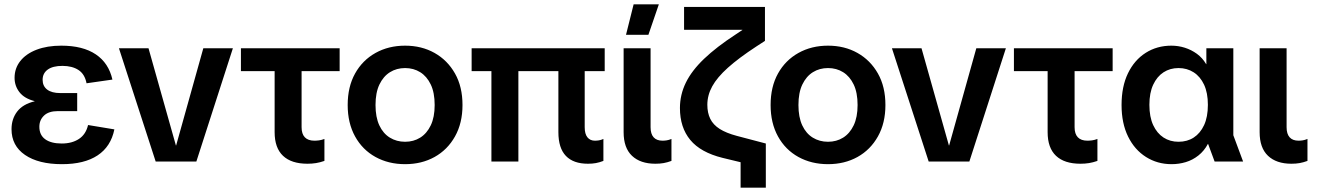

<svg xmlns="http://www.w3.org/2000/svg" viewBox="-20 -743 6055 883"><path d="M265 12Q157 12 95 -30.5Q33 -73 33 -149Q33 -196 59 -230Q85 -264 139 -277V-278Q92 -290 69.5 -319Q47 -348 47 -385Q47 -429 73.5 -462.5Q100 -496 148.5 -514.5Q197 -533 262 -533Q361 -533 420.5 -493Q480 -453 497 -377L378 -360Q370 -402 341 -421Q312 -440 267 -440Q223 -440 199.5 -423Q176 -406 176 -376Q176 -347 197 -331Q218 -315 257 -315H335V-232H246Q204 -232 182.5 -211.5Q161 -191 161 -160Q161 -122 188 -102.5Q215 -83 264 -83Q311 -83 343 -104Q375 -125 385 -168L506 -148Q490 -69 429 -28.5Q368 12 265 12Z M696 0 527 -521H663L789 -74H790L915 -521H1051L883 0Z M1394 10Q1320 10 1281.5 -26.5Q1243 -63 1243 -135V-458H1367V-158Q1367 -127 1382 -111.5Q1397 -96 1426 -96Q1436 -96 1447.5 -97.5Q1459 -99 1472 -104V-3Q1452 4 1433.5 7Q1415 10 1394 10ZM1088 -416V-521H1542V-416Z M1843 12Q1767 12 1707 -21Q1647 -54 1613 -115.5Q1579 -177 1579 -260Q1579 -344 1613 -405Q1647 -466 1707 -499.5Q1767 -533 1843 -533Q1919 -533 1978.5 -499.5Q2038 -466 2072.5 -405Q2107 -344 2107 -260Q2107 -177 2072.5 -115.5Q2038 -54 1978.5 -21Q1919 12 1843 12ZM1843 -91Q1882 -91 1912.5 -110Q1943 -129 1961 -166.5Q1979 -204 1979 -260Q1979 -317 1961 -354.5Q1943 -392 1912.5 -411Q1882 -430 1843 -430Q1804 -430 1773.5 -411Q1743 -392 1725 -354.5Q1707 -317 1707 -260Q1707 -204 1724.5 -166.5Q1742 -129 1773 -110Q1804 -91 1843 -91Z M2684 10Q2617 10 2582.5 -26Q2548 -62 2548 -135V-459H2669V-158Q2669 -127 2681.5 -111.5Q2694 -96 2716 -96Q2725 -96 2734.5 -97.5Q2744 -99 2755 -104V-3Q2737 4 2720.5 7Q2704 10 2684 10ZM2240 0V-459H2364V0ZM2149 -416V-521H2761V-416Z M2994 10Q2925 10 2886.5 -26.5Q2848 -63 2848 -135V-521H2972V-158Q2972 -127 2986 -111.5Q3000 -96 3027 -96Q3036 -96 3046 -97.5Q3056 -99 3068 -104V-3Q3049 4 3032 7Q3015 10 2994 10ZM2859 -583 2894 -723H3010L2962 -583Z M3386 120V-66L3456 20L3303 -17Q3202 -42 3154.5 -99.5Q3107 -157 3107 -246Q3107 -307 3134 -362.5Q3161 -418 3218 -472.5Q3275 -527 3364 -585L3394 -605V-606H3126V-711H3498V-555L3458 -529Q3377 -476 3327.5 -431.5Q3278 -387 3255.5 -346Q3233 -305 3233 -261Q3233 -224 3246.5 -196.5Q3260 -169 3290 -150Q3320 -131 3369 -118L3502 -83V120Z M3788 12Q3712 12 3652 -21Q3592 -54 3558 -115.5Q3524 -177 3524 -260Q3524 -344 3558 -405Q3592 -466 3652 -499.5Q3712 -533 3788 -533Q3864 -533 3923.5 -499.5Q3983 -466 4017.5 -405Q4052 -344 4052 -260Q4052 -177 4017.5 -115.5Q3983 -54 3923.5 -21Q3864 12 3788 12ZM3788 -91Q3827 -91 3857.5 -110Q3888 -129 3906 -166.5Q3924 -204 3924 -260Q3924 -317 3906 -354.5Q3888 -392 3857.5 -411Q3827 -430 3788 -430Q3749 -430 3718.5 -411Q3688 -392 3670 -354.5Q3652 -317 3652 -260Q3652 -204 3669.5 -166.5Q3687 -129 3718 -110Q3749 -91 3788 -91Z M4251 0 4082 -521H4218L4344 -74H4345L4470 -521H4606L4438 0Z M4949 10Q4875 10 4836.5 -26.5Q4798 -63 4798 -135V-458H4922V-158Q4922 -127 4937 -111.5Q4952 -96 4981 -96Q4991 -96 5002.5 -97.5Q5014 -99 5027 -104V-3Q5007 4 4988.5 7Q4970 10 4949 10ZM4643 -416V-521H5097V-416Z M5368 12Q5303 12 5250.5 -21Q5198 -54 5168 -115Q5138 -176 5138 -260Q5138 -345 5167.5 -406Q5197 -467 5249 -500Q5301 -533 5367 -533Q5399 -533 5429 -523.5Q5459 -514 5484.5 -495.5Q5510 -477 5527 -448H5528V-521H5652V-121L5697 0H5566L5536 -81H5535Q5518 -49 5491.5 -28Q5465 -7 5433.5 2.5Q5402 12 5368 12ZM5400 -91Q5440 -91 5470 -110.5Q5500 -130 5517.5 -167.5Q5535 -205 5535 -261Q5535 -316 5517.5 -353.5Q5500 -391 5469.5 -410.5Q5439 -430 5400 -430Q5361 -430 5331 -410.5Q5301 -391 5283.5 -353.5Q5266 -316 5266 -261Q5266 -205 5283.5 -167.5Q5301 -130 5331 -110.5Q5361 -91 5400 -91Z M5919 10Q5850 10 5811.5 -26.5Q5773 -63 5773 -135V-521H5897V-158Q5897 -127 5911 -111.5Q5925 -96 5952 -96Q5961 -96 5971 -97.5Q5981 -99 5993 -104V-3Q5974 4 5957 7Q5940 10 5919 10Z"/></svg>

Font: TikTok Sans 24pt SemiBold
Style: Regular
Weight: 600
Version: Version 4.000